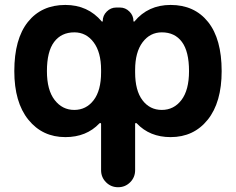

<svg xmlns="http://www.w3.org/2000/svg" viewBox="-20 -577 974 793"><path d="M173.8 -283.2Q173.8 -205.1 205.6 -164.1Q237.3 -123 286.6 -123Q335.9 -123 366.7 -163.1Q397.5 -203.1 397.5 -278.3V-288.1Q397.5 -361.3 366.7 -402.3Q335.9 -443.4 287.1 -443.4Q233.4 -443.4 203.6 -403.8Q173.8 -364.3 173.8 -283.2ZM760.7 -283.2Q760.7 -364.3 731.4 -403.8Q702.1 -443.4 648.4 -443.4Q599.6 -443.4 568.8 -402.3Q538.1 -361.3 538.1 -288.1V-278.3Q538.1 -203.1 568.4 -163.1Q598.6 -123 648.4 -123Q698.2 -123 729.5 -164.1Q760.7 -205.1 760.7 -283.2ZM538.1 126Q538.1 155.3 517.6 175.8Q497.1 196.3 467.8 196.3Q438.5 196.3 418 175.8Q397.5 155.3 397.5 126V-65.4Q397.5 -68.4 395 -68.8Q392.6 -69.3 390.6 -67.4Q336.9 -10.7 250 -10.7Q155.3 -10.7 97.2 -82.5Q39.1 -154.3 39.1 -283.2Q39.1 -416 95.2 -486.3Q151.4 -556.6 250 -556.6Q342.8 -556.6 400.4 -488.3Q401.4 -487.3 402.8 -487.8Q404.3 -488.3 404.3 -490.2Q404.3 -512.7 420.9 -529.3Q437.5 -545.9 460 -545.9H475.6Q498 -545.9 514.6 -529.3Q531.2 -512.7 531.2 -490.2Q531.2 -488.3 532.7 -487.8Q534.2 -487.3 535.2 -488.3Q591.8 -556.6 684.6 -556.6Q783.2 -556.6 839.4 -486.3Q895.5 -416 895.5 -283.2Q895.5 -154.3 837.9 -82.5Q780.3 -10.7 684.6 -10.7Q598.6 -10.7 544.9 -67.4Q543 -69.3 540.5 -68.8Q538.1 -68.4 538.1 -65.4Z"/></svg>

Font: Gen Jyuu GothicX Bold
Style: Bold
Weight: 700
Designer: Ryoko NISHIZUKA (kana &amp; ideographs); Paul D. Hunt (Latin, Greek &amp; Cyrillic); Wenlong ZHANG (bopomofo); Sandoll C
Version: Version 1.058.20140828